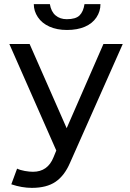

<svg xmlns="http://www.w3.org/2000/svg" viewBox="-20 -887 624 921"><path d="M299.8 -272 476.1 -675.8H568.8L315.9 -106Q289.1 -43.9 246.3 -14.9Q203.6 14.2 132.8 14.2Q85.4 14.2 34.2 -2.9L62 -78.1Q77.1 -70.8 99.1 -66.9Q121.1 -63 138.2 -63Q209 -63 236.8 -132.8L250 -165L24.9 -675.8H122.1ZM461.9 -867.2Q461.9 -832.5 442.6 -803.5Q423.3 -774.4 387.2 -758.8Q351.1 -743.2 301.3 -743.2Q253.4 -743.2 217.3 -759.3Q181.2 -775.4 161.6 -804.7Q142.1 -834 142.1 -867.2H219.2Q225.1 -831.1 246.6 -813Q268.1 -794.9 300.3 -794.9Q343.3 -794.9 361.6 -813Q379.9 -831.1 385.3 -867.2Z"/></svg>

Font: ClearSansRegular
Style: Regular
Weight: 400
Foundry: Intel Corporation
Version: Version 1.00